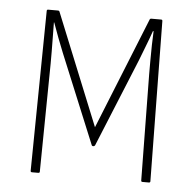

<svg xmlns="http://www.w3.org/2000/svg" viewBox="-42 -522 572 564"><g transform="rotate(5 244.5 -240.0)"><path d="M72 0Q68 0 68 -4L74 -476Q74 -480 78 -480H107Q111 -480 112 -476L245 -148L377 -476Q378 -480 382 -480H411Q415 -480 415 -476L421 -4Q421 0 417 0H398Q394 0 394 -4L390 -318Q390 -332 390 -355.5Q390 -379 390.5 -403Q391 -427 392 -444H390Q382 -421 373 -398Q364 -375 356 -354L250 -95Q248 -92 245 -92Q241 -92 240 -95L132 -357Q124 -377 115.5 -399Q107 -421 99 -444H98Q98 -428 98.5 -404.5Q99 -381 99 -358.5Q99 -336 99 -322L95 -4Q95 0 91 0Z"/></g></svg>

Font: Sofia Sans Cond ExtraLight
Style: Regular
Weight: 200
Width: 3
Designer: Botio Nikoltchev, Ani Petrova
Foundry: lettersoup
Version: Version 4.100; ttfautohint (v1.8.3)